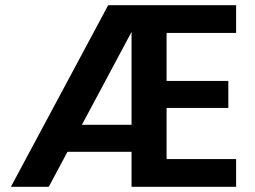

<svg xmlns="http://www.w3.org/2000/svg" viewBox="-20 -720 983 740"><path d="M22 0 397 -700H890V-593H622V-408H860V-304H622V-107H890V0H487V-597L168 0ZM165 -135 222 -239H552V-135Z"/></svg>

Font: DM Sans 24pt
Style: Bold
Weight: 700
Designer: Colophon Foundry, Jonny Pinhorn
Foundry: Colophon Foundry
Version: Version 4.004;gftools[0.9.30]